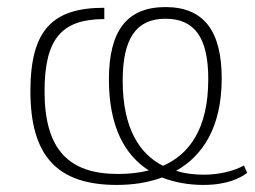

<svg xmlns="http://www.w3.org/2000/svg" viewBox="-20 -515 721 543"><path d="M679 -26 670 -47C641 -31 599 -21 557 -21C530 -21 503 -24 478 -32C553 -74 607 -155 607 -293C607 -428 556 -495 448 -495C339 -495 288 -428 288 -290C288 -157 333 -76 401 -33C373 -26 343 -23 314 -23C175 -23 106 -91 106 -257C106 -407 156 -461 275 -461V-493C130 -493 66 -432 66 -257C66 -75 141 8 310 8C354 8 398 2 438 -13C474 1 514 8 555 8C624 8 660 -12 679 -26ZM327 -287C327 -406 365 -462 448 -462C531 -462 569 -408 569 -291C569 -149 514 -78 441 -46C376 -79 327 -150 327 -287Z"/></svg>

Font: Exo 2 Extra Light
Style: Regular
Weight: 250
Designer: Natanael Gama
Version: Version 1.001;PS 001.001;hotconv 1.0.88;makeotf.lib2.5.64775